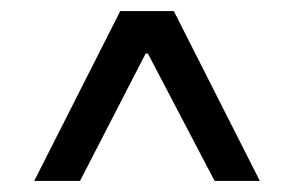

<svg xmlns="http://www.w3.org/2000/svg" viewBox="-20 -809 533 348"><path d="M198 -789H295L451 -481H369L248 -712H244L125 -481H42Z"/></svg>

Font: EncodeSans
Style: Medium
Weight: 500
Designer: Pablo Impallari, Andres Torresi
Foundry: Pablo Impallari, Andres Torresi
Version: Version 1.000; ttfautohint (v1.4.1)